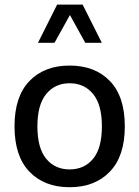

<svg xmlns="http://www.w3.org/2000/svg" viewBox="-20 -801 599 827"><path d="M279.8 -518.6Q389.2 -518.6 453.4 -451.9Q517.6 -385.3 517.6 -256.8Q517.6 -128.4 453.1 -61.5Q388.7 5.4 279.8 5.4Q170.9 5.4 106.7 -61.5Q42.5 -128.4 42.5 -256.8Q42.5 -385.3 106.7 -451.9Q170.9 -518.6 279.8 -518.6ZM279.8 -442.4Q217.3 -442.4 179.2 -396.2Q141.1 -350.1 141.1 -256.8Q141.1 -163.1 179 -117.2Q216.8 -71.3 279.8 -71.3Q343.3 -71.3 381.1 -117.2Q418.9 -163.1 418.9 -256.8Q418.9 -350.1 380.9 -396.2Q342.8 -442.4 279.8 -442.4ZM418.5 -616.7H347.2L281.2 -736.3L214.8 -616.7H143.6L226.1 -781.2H335.9Z"/></svg>

Font: Estedad-FD Medium
Style: Regular
Weight: 500
Designer: Amin Abedi
Version: Version 7.3